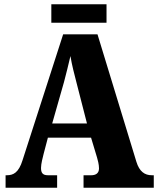

<svg xmlns="http://www.w3.org/2000/svg" viewBox="-20 -874 736 894"><path d="M219 -768H476V-854H219ZM6 0H246V-58H203C178 -58 171 -70 171 -92C171 -111 179 -141 183 -157L203 -233H404L432 -140C435 -130 441 -108 441 -90C441 -65 423 -58 405 -58H369V0H696V-58H687C654 -58 629 -75 615 -121L434 -714H274L85 -128C67 -70 42 -58 12 -58H6ZM223 -299 278 -492C288 -529 298 -571 308 -613C315 -570 326 -529 336 -490L385 -299Z"/></svg>

Font: Noto Serif Devanagari Condensed Black
Style: Regular
Weight: 900
Width: 3
Designer: Universal Thirst, Indian Type Foundry and the Monotype Design Team
Foundry: Monotype Imaging Inc.
Version: Version 2.004